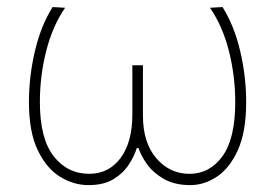

<svg xmlns="http://www.w3.org/2000/svg" viewBox="-20 -516 780 544"><path d="M230.5 8.5Q189 8.5 150.2 -15.2Q111.5 -39 86.8 -90.8Q62 -142.5 62 -226.5Q62 -299.5 79 -371.5Q96 -443.5 129 -496L164.5 -494Q129 -442.5 111 -371.8Q93 -301 93 -226.5Q93 -123.5 132 -73.5Q171 -23.5 233 -23.5Q288 -23.5 321.5 -68.2Q355 -113 355 -191.5V-331H385V-188.5Q385 -111.5 423 -67.5Q461 -23.5 517 -23.5Q574 -23.5 610.2 -73.2Q646.5 -123 646.5 -226.5Q646.5 -301 628.5 -371.8Q610.5 -442.5 575 -494L610.5 -496Q643.5 -443.5 660.5 -371.5Q677.5 -299.5 677.5 -226.5Q677.5 -142.5 654 -90.8Q630.5 -39 594.2 -15.2Q558 8.5 519.5 8.5Q475.5 8.5 445.2 -8.5Q415 -25.5 397.2 -50Q379.5 -74.5 372.5 -96.5H367.5Q361 -74.5 345.2 -50Q329.5 -25.5 301.8 -8.5Q274 8.5 230.5 8.5Z"/></svg>

Font: Heraclito Thin
Style: Regular
Weight: 100
Designer: Kostas Bartsokas (font) & Cristiano Sobral (main changes)
Foundry: Kostas Bartsokas (font) & Cristiano Sobral (main changes)
Version: Version 1.00;July 8, 2020;FontCreator 13.0.0.2655 64-bit